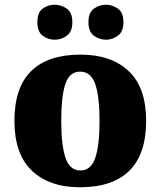

<svg xmlns="http://www.w3.org/2000/svg" viewBox="-20 -782 680 812"><path d="M318 10Q189 10 115 -60Q41 -130 41 -271Q41 -412 112 -481.5Q183 -551 321 -551Q450 -551 524 -481.5Q598 -412 598 -271Q598 -130 527 -60Q456 10 318 10ZM320 -61Q365 -61 383 -114.5Q401 -168 401 -271Q401 -375 382.5 -427Q364 -479 319 -479Q274 -479 256.5 -427Q239 -375 239 -271Q239 -168 257 -114.5Q275 -61 320 -61ZM429 -614Q400 -614 377 -631Q354 -648 354 -688Q354 -729 377 -745.5Q400 -762 429 -762Q455 -762 478.5 -745.5Q502 -729 502 -688Q502 -648 478.5 -631Q455 -614 429 -614ZM211 -614Q183 -614 160.5 -631Q138 -648 138 -688Q138 -729 160.5 -745.5Q183 -762 211 -762Q239 -762 262.5 -745.5Q286 -729 286 -688Q286 -648 262.5 -631Q239 -614 211 -614Z"/></svg>

Font: Noto Serif Devanagari Black
Style: Regular
Weight: 900
Designer: Universal Thirst, Indian Type Foundry and the Monotype Design Team
Foundry: Monotype Imaging Inc.
Version: Version 2.004; ttfautohint (v1.8.4.7-5d5b)